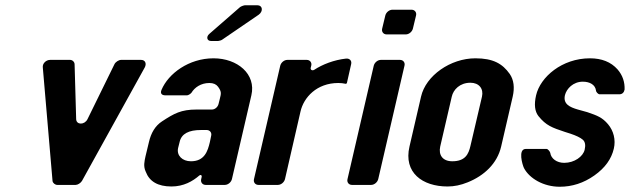

<svg xmlns="http://www.w3.org/2000/svg" viewBox="-20 -704 2398 731"><path d="M198 0H268C276 0 287 -7 292 -15L531 -447C539 -462 533 -476 517 -476H441C432 -476 420 -468 416 -460L313 -250C302 -228 271 -228 270 -250L264 -459C264 -468 256 -476 247 -476H171C155 -476 141 -462 143 -447L180 -15C181 -7 190 0 198 0Z M748 -31 746 -22C743 -10 751 0 763 0H836C848 0 860 -10 863 -22L937 -341C956 -422 884 -482 793 -482C699 -482 621 -424 595 -362C589 -348 596 -341 610 -341H692C697 -341 706 -347 709 -351C721 -371 745 -388 777 -388C793 -388 803 -383 810 -374C824 -355 822 -348 817 -328L812 -308C809 -296 798 -287 787 -287H729C669 -287 643 -272 597 -242C571 -225 555 -198 547 -163L534 -109C530 -90 525 -71 535 -50C549 -13 581 6 633 6C679 6 714 -14 739 -36C744 -40 749 -37 748 -31ZM745 -209H767C779 -209 787 -199 784 -187L779 -163C771 -129 759 -90 707 -90C674 -90 652 -112 658 -140L664 -164C671 -195 699 -209 745 -209ZM783 -548H811C814 -548 824 -551 826 -553L965 -648C983 -661 980 -684 960 -684H913C909 -684 898 -680 894 -677L777 -575C764 -564 768 -548 783 -548Z M1301 -389 1317 -460C1320 -473 1311 -482 1298 -481C1252 -476 1208 -459 1176 -438C1169 -434 1161 -438 1163 -446L1165 -454C1168 -466 1160 -476 1148 -476H1074C1062 -476 1050 -466 1047 -454L947 -22C944 -10 952 0 964 0H1038C1050 0 1062 -10 1065 -22L1124 -279C1136 -333 1186 -388 1268 -388C1277 -388 1287 -387 1296 -385C1298 -384 1300 -386 1301 -389Z M1320 0H1393C1405 0 1417 -10 1420 -22L1520 -454C1523 -466 1515 -476 1503 -476H1430C1418 -476 1406 -466 1403 -454L1303 -22C1300 -10 1308 0 1320 0ZM1452 -573H1525C1537 -573 1549 -583 1552 -595L1564 -645C1567 -657 1559 -667 1547 -667H1474C1462 -667 1450 -657 1447 -645L1435 -595C1432 -583 1440 -573 1452 -573Z M1684 6C1709 6 1734 1 1761 -10C1823 -35 1873 -81 1888 -146L1932 -336C1940 -371 1936 -400 1921 -422C1893 -462 1857 -482 1790 -482C1695 -482 1601 -416 1583 -336L1539 -146C1516 -47 1588 6 1684 6ZM1771 -389C1804 -389 1822 -366 1815 -336L1771 -148C1764 -118 1752 -90 1702 -90C1665 -90 1649 -114 1656 -146L1700 -336C1706 -363 1731 -389 1771 -389Z M2128 -84C2100 -84 2078 -100 2075 -122C2074 -127 2066 -137 2061 -137H1982C1951 -137 1969 -76 1975 -64C1996 -24 2050 7 2111 7C2158 7 2202 -7 2243 -36C2284 -65 2308 -99 2317 -138C2325 -172 2316 -206 2295 -231C2273 -257 2254 -264 2216 -277L2180 -287C2149 -296 2123 -308 2131 -342C2137 -366 2162 -393 2199 -393C2226 -393 2246 -381 2249 -360C2249 -354 2257 -345 2263 -345H2338C2349 -345 2356 -352 2358 -363C2359 -391 2351 -417 2331 -440C2306 -468 2271 -482 2226 -482C2120 -482 2037 -411 2021 -341C2013 -306 2016 -280 2030 -262C2059 -226 2082 -218 2130 -202L2152 -195C2173 -188 2190 -180 2199 -172C2208 -164 2210 -151 2206 -134C2200 -108 2167 -84 2128 -84Z"/></svg>

Font: DIN Rundschrift
Style: BreitKursiv
Weight: 400
Width: 7
Version: Version 1.027